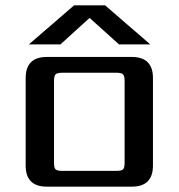

<svg xmlns="http://www.w3.org/2000/svg" viewBox="-20 -698 668 718"><path d="M315 -631 206 -532H88L257 -678H373L542 -532H425ZM446 -90V-395Q446 -414 440 -420Q434 -426 415 -426H213Q194 -426 188 -420Q182 -414 182 -395V-90Q182 -70 188 -64.5Q194 -59 213 -59H415Q434 -59 440 -64.5Q446 -70 446 -90ZM155 -485H473Q552 -485 552 -406V-79Q552 0 473 0H155Q76 0 76 -79V-406Q76 -485 155 -485Z"/></svg>

Font: Sarpanch Medium
Style: Regular
Weight: 500
Designer: Manushi Parikh (Devanagari and Latin), Jyotish Sonowal (Devanagari)
Foundry: Indian Type Foundry
Version: Version 2.004;PS 1.0;hotconv 1.0.78;makeotf.lib2.5.61930; tt